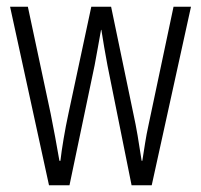

<svg xmlns="http://www.w3.org/2000/svg" viewBox="-20 -552 599 572"><path d="M300 -358Q295 -384 290.5 -411Q286 -438 282 -463H281Q276 -437 271.5 -410Q267 -383 262 -358L187 0H126L10 -532H63L131 -213Q138 -178 144.5 -143Q151 -108 157 -73H160Q163 -100 169.5 -138.5Q176 -177 184 -214L252 -532H311L378 -210Q384 -183 390 -148Q396 -113 402 -73H404Q409 -104 412.5 -127Q416 -150 423 -182L497 -532H549L432 0H372Z"/></svg>

Font: Noto Sans Myanmar ExtraCondensed Light
Style: Regular
Weight: 300
Width: 2
Designer: Monotype Design Team
Foundry: Monotype Imaging Inc.
Version: Version 2.107; ttfautohint (v1.8.4.7-5d5b)